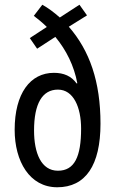

<svg xmlns="http://www.w3.org/2000/svg" viewBox="-20 -782 487 812"><path d="M159 -762 123 -715C141 -701 160 -686 178 -668L106 -621L137 -576L214 -626C261 -569 293 -504 307 -430L304 -429C282 -460 250 -474 208 -474C108 -474 42 -387 42 -233C42 -100 105 10 222 10C342 10 405 -83 405 -259C405 -437 359 -568 271 -669L348 -717L316 -762L233 -708C208 -730 184 -748 159 -762ZM225 -403C291 -403 323 -328 323 -238C323 -119 295 -60 225 -60C154 -60 124 -135 124 -230C124 -344 159 -403 225 -403Z"/></svg>

Font: Noto Sans Lao Looped ExtraCondensed
Style: Regular
Weight: 400
Width: 2
Designer: Mark Frömberg, Ben Mitchell
Foundry: The Fontpad Ltd
Version: Version 1.002